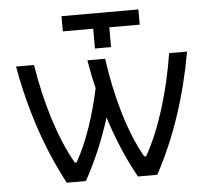

<svg xmlns="http://www.w3.org/2000/svg" viewBox="-52 -775 906 831"><g transform="rotate(-5 401.5 -360.0)"><path d="M377 -568H447V-654H579V-720H245V-654H377ZM773 -520H695C670 -361 622 -198 557 -84H549C483 -198 439 -361 417 -520H340C347 -478 355 -437 365 -397C340 -280 303 -168 255 -84H247C181 -198 133 -361 108 -520H30C64 -328 123 -153 205 0H288C334 -83 371 -171 401 -266C431 -171 468 -83 514 0H598C681 -153 739 -328 773 -520Z"/></g></svg>

Font: Fixel Text Regular
Style: Regular
Weight: 400
Width: 4
Designer: AlfaBravo + MacPaw
Foundry: Kyrylo Tkachov, Marchela Mozhyna, Serhii Makarenko, Maria Weinstein, Zakhar Kryvoshyya
Version: Version 1.211